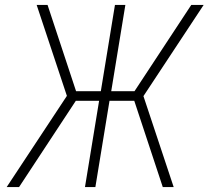

<svg xmlns="http://www.w3.org/2000/svg" viewBox="-20 -755 842 775"><path d="M57 0H7L250 -368L128 -735H172L287 -387H387L444 -735H486L429 -387H523L752 -735H802L559 -367L681 0H637L522 -348H422L365 0H323L380 -348H286Z"/></svg>

Font: Iosevka Aile XLt Obl
Style: Regular
Weight: 200
Italic angle: -9°
Designer: Belleve Invis
Foundry: Belleve Invis
Version: Version 31.1.0; ttfautohint (v1.8.4)